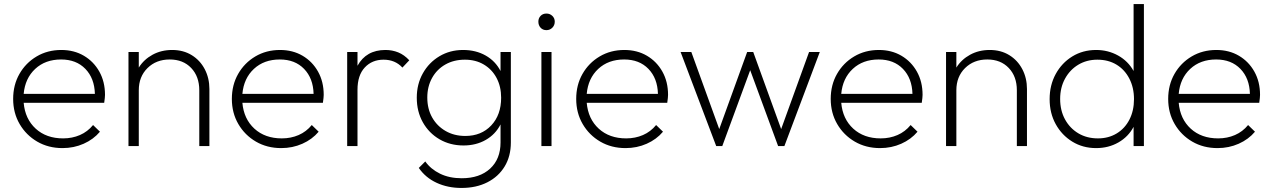

<svg xmlns="http://www.w3.org/2000/svg" viewBox="-20 -722 6289 949"><path d="M289 10Q219 10 164 -22Q109 -54 77 -109Q45 -164 45 -233Q45 -302 76 -356.5Q107 -411 161 -443Q215 -475 283 -475Q346 -475 394.5 -446.5Q443 -418 471 -368Q499 -318 499 -253Q499 -241 495 -214H97Q104 -134 156.5 -86Q209 -38 292 -38Q337 -38 375 -54.5Q413 -71 440 -104L474 -71Q442 -33 393.5 -11.5Q345 10 289 10ZM282 -428Q204 -428 154 -381.5Q104 -335 97 -258H449Q447 -335 402 -381.5Q357 -428 282 -428Z M615 0V-465H666V-388Q691 -428 734 -451.5Q777 -475 831 -475Q886 -475 927.5 -449.5Q969 -424 992 -380Q1015 -336 1015 -282V0H965V-276Q965 -344 925 -386Q885 -428 819 -428Q752 -428 709 -385.5Q666 -343 666 -276V0Z M1370 10Q1300 10 1245 -22Q1190 -54 1158 -109Q1126 -164 1126 -233Q1126 -302 1157 -356.5Q1188 -411 1242 -443Q1296 -475 1364 -475Q1427 -475 1475.5 -446.5Q1524 -418 1552 -368Q1580 -318 1580 -253Q1580 -241 1576 -214H1178Q1185 -134 1237.5 -86Q1290 -38 1373 -38Q1418 -38 1456 -54.5Q1494 -71 1521 -104L1555 -71Q1523 -33 1474.5 -11.5Q1426 10 1370 10ZM1363 -428Q1285 -428 1235 -381.5Q1185 -335 1178 -258H1530Q1528 -335 1483 -381.5Q1438 -428 1363 -428Z M1696 0V-465H1747V-397Q1790 -475 1885 -475Q1919 -475 1948.5 -463Q1978 -451 2003 -424L1969 -388Q1933 -427 1876 -427Q1819 -427 1783 -388.5Q1747 -350 1747 -278V0Z M2271 -3Q2205 -3 2152.5 -33.5Q2100 -64 2070 -117.5Q2040 -171 2040 -239Q2040 -306 2070 -359.5Q2100 -413 2152 -444Q2204 -475 2269 -475Q2332 -475 2380.5 -447.5Q2429 -420 2454 -371V-465H2505V-18Q2505 50 2474.5 100.5Q2444 151 2389 179Q2334 207 2261 207Q2193 207 2138 181.5Q2083 156 2050 108L2082 76Q2109 114 2155 136.5Q2201 159 2262 159Q2351 159 2402.5 111.5Q2454 64 2454 -18V-107Q2429 -58 2381 -30.5Q2333 -3 2271 -3ZM2280 -50Q2359 -50 2408 -102Q2457 -154 2457 -239Q2457 -294 2434.5 -336.5Q2412 -379 2371.5 -403Q2331 -427 2278 -427Q2223 -427 2181 -403Q2139 -379 2115.5 -336.5Q2092 -294 2092 -240Q2092 -184 2116 -141.5Q2140 -99 2182.5 -74.5Q2225 -50 2280 -50Z M2681 -573Q2663 -573 2652 -585Q2641 -597 2641 -615Q2641 -632 2652 -643.5Q2663 -655 2681 -655Q2698 -655 2710 -643.5Q2722 -632 2722 -615Q2722 -597 2710 -585Q2698 -573 2681 -573ZM2656 0V-465H2706V0Z M3072 10Q3002 10 2947 -22Q2892 -54 2860 -109Q2828 -164 2828 -233Q2828 -302 2859 -356.5Q2890 -411 2944 -443Q2998 -475 3066 -475Q3129 -475 3177.5 -446.5Q3226 -418 3254 -368Q3282 -318 3282 -253Q3282 -241 3278 -214H2880Q2887 -134 2939.5 -86Q2992 -38 3075 -38Q3120 -38 3158 -54.5Q3196 -71 3223 -104L3257 -71Q3225 -33 3176.5 -11.5Q3128 10 3072 10ZM3065 -428Q2987 -428 2937 -381.5Q2887 -335 2880 -258H3232Q3230 -335 3185 -381.5Q3140 -428 3065 -428Z M3520 0 3344 -465H3397L3535 -84L3673 -465H3703L3841 -84L3979 -465H4032L3857 0H3826L3688 -375L3550 0Z M4330 10Q4260 10 4205 -22Q4150 -54 4118 -109Q4086 -164 4086 -233Q4086 -302 4117 -356.5Q4148 -411 4202 -443Q4256 -475 4324 -475Q4387 -475 4435.5 -446.5Q4484 -418 4512 -368Q4540 -318 4540 -253Q4540 -241 4536 -214H4138Q4145 -134 4197.5 -86Q4250 -38 4333 -38Q4378 -38 4416 -54.5Q4454 -71 4481 -104L4515 -71Q4483 -33 4434.5 -11.5Q4386 10 4330 10ZM4323 -428Q4245 -428 4195 -381.5Q4145 -335 4138 -258H4490Q4488 -335 4443 -381.5Q4398 -428 4323 -428Z M4656 0V-465H4707V-388Q4732 -428 4775 -451.5Q4818 -475 4872 -475Q4927 -475 4968.5 -449.5Q5010 -424 5033 -380Q5056 -336 5056 -282V0H5006V-276Q5006 -344 4966 -386Q4926 -428 4860 -428Q4793 -428 4750 -385.5Q4707 -343 4707 -276V0Z M5398 10Q5332 10 5280 -22Q5228 -54 5198 -108.5Q5168 -163 5168 -232Q5168 -301 5198 -356Q5228 -411 5280 -443Q5332 -475 5398 -475Q5457 -475 5506.5 -447.5Q5556 -420 5583 -371V-702H5634V0H5583V-95Q5557 -46 5508 -18Q5459 10 5398 10ZM5407 -38Q5459 -38 5499.5 -62.5Q5540 -87 5562.5 -131Q5585 -175 5585 -232Q5585 -289 5562 -333.5Q5539 -378 5498.5 -402.5Q5458 -427 5404 -427Q5351 -427 5309.5 -402Q5268 -377 5244 -333Q5220 -289 5220 -233Q5220 -176 5244 -132Q5268 -88 5310 -63Q5352 -38 5407 -38Z M5998 10Q5928 10 5873 -22Q5818 -54 5786 -109Q5754 -164 5754 -233Q5754 -302 5785 -356.5Q5816 -411 5870 -443Q5924 -475 5992 -475Q6055 -475 6103.5 -446.5Q6152 -418 6180 -368Q6208 -318 6208 -253Q6208 -241 6204 -214H5806Q5813 -134 5865.5 -86Q5918 -38 6001 -38Q6046 -38 6084 -54.5Q6122 -71 6149 -104L6183 -71Q6151 -33 6102.5 -11.5Q6054 10 5998 10ZM5991 -428Q5913 -428 5863 -381.5Q5813 -335 5806 -258H6158Q6156 -335 6111 -381.5Q6066 -428 5991 -428Z"/></svg>

Font: Outfit ExtraLight
Style: Regular
Weight: 200
Designer: Rodrigo Fuenzalida
Foundry: fragTYPE
Version: Version 1.100; ttfautohint (v1.8.4.7-5d5b);gftools[0.9.27]